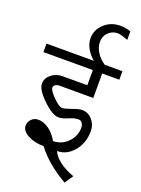

<svg xmlns="http://www.w3.org/2000/svg" viewBox="-207 -1006 912 1244"><g transform="rotate(20 248.5 -383.5)"><path d="M405.3 156.2Q335.9 116.2 283.2 71.3Q230.5 26.4 197.3 -19.5Q132.8 -19.5 87.4 -44.4Q42 -69.3 42 -104.5Q42 -130.9 60.5 -149.9Q79.1 -168.9 106.4 -168.9Q144.5 -168.9 180.7 -143.1Q216.8 -117.2 243.2 -71.3Q301.8 -71.3 343.8 -113.8Q385.7 -156.2 385.7 -214.8Q385.7 -232.4 376.5 -246.1Q367.2 -259.8 353.5 -259.8Q337.9 -259.8 323.7 -256.8Q309.6 -253.9 294.9 -247.1Q274.4 -238.3 256.3 -232.9Q238.3 -227.5 223.6 -227.5Q180.7 -227.5 114.3 -291.5Q47.9 -355.5 47.9 -396.5Q47.9 -434.6 80.6 -460.9Q113.3 -487.3 158.2 -487.3H328.1V-591.8H-12.7V-650.4H313.5Q279.3 -679.7 261.2 -713.9Q243.2 -748 243.2 -780.3Q243.2 -839.8 288.6 -881.3Q334 -922.9 399.4 -922.9Q417 -922.9 434.6 -919.9Q452.1 -917 470.7 -910.2V-851.6Q443.4 -862.3 425.8 -866.7Q408.2 -871.1 399.4 -871.1Q361.3 -871.1 335 -844.7Q308.6 -818.4 308.6 -780.3Q308.6 -744.1 330.1 -709.5Q351.6 -674.8 388.7 -650.4H510.7V-591.8H392.6V-422.9H158.2Q142.6 -422.9 131.3 -415Q120.1 -407.2 120.1 -396.5Q120.1 -376 161.6 -334.5Q203.1 -293 223.6 -293Q234.4 -293 250.5 -297.4Q266.6 -301.8 289.1 -309.6Q308.6 -317.4 325.2 -321.3Q341.8 -325.2 353.5 -325.2Q393.6 -325.2 422.4 -292.5Q451.2 -259.8 451.2 -214.8Q451.2 -133.8 403.8 -76.7Q356.4 -19.5 289.1 -19.5Q304.7 15.6 345.2 46.4Q385.7 77.1 444.3 97.7Z"/></g></svg>

Font: Lohit Marathi
Style: Regular
Weight: 400
Version: 2.94.2